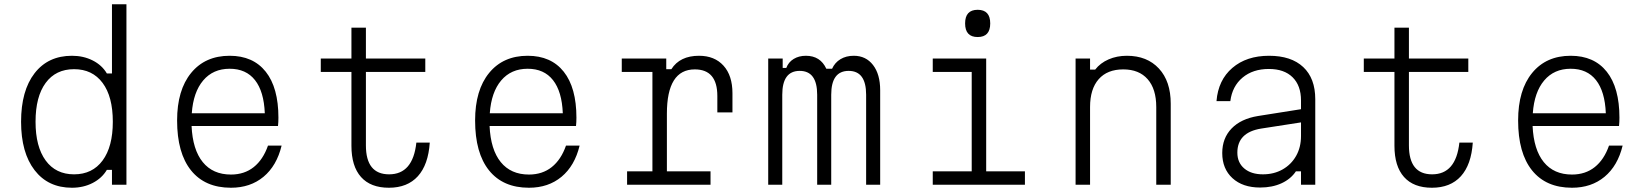

<svg xmlns="http://www.w3.org/2000/svg" viewBox="-20 -868 7740 902"><path d="M318 14Q206 14 142.5 -68.5Q79 -151 79 -296Q79 -442 142.5 -524Q206 -606 318 -606Q372 -606 415.5 -584Q459 -562 482 -523H506V-848H574V0H506V-70H482Q459 -31 415.5 -8.5Q372 14 318 14ZM328 -49Q414 -49 462 -114Q510 -179 510 -296Q510 -414 462 -478.5Q414 -543 328 -543Q242 -543 194.5 -478.5Q147 -414 147 -296Q147 -179 194.5 -114Q242 -49 328 -49Z M1303 -184Q1280 -89 1218 -37.5Q1156 14 1065 14Q943 14 877.5 -67.5Q812 -149 812 -302Q812 -445 878 -525.5Q944 -606 1059 -606Q1169 -606 1228.5 -531Q1288 -456 1288 -315Q1288 -305 1287.5 -295Q1287 -285 1286 -276H880Q885 -165 932.5 -106.5Q980 -48 1065 -48Q1128 -48 1172 -83Q1216 -118 1239 -184ZM1059 -545Q981 -545 934.5 -490Q888 -435 881 -336H1224Q1220 -438 1178 -491.5Q1136 -545 1059 -545Z M1699 -738V-593H1978V-530H1699V-185Q1699 -49 1808 -49Q1920 -49 1936 -198H1999Q1992 -94 1943 -40Q1894 14 1807 14Q1721 14 1676 -36.5Q1631 -87 1631 -183V-530H1487V-593H1631V-738Z M2703 -184Q2680 -89 2618 -37.5Q2556 14 2465 14Q2343 14 2277.5 -67.5Q2212 -149 2212 -302Q2212 -445 2278 -525.5Q2344 -606 2459 -606Q2569 -606 2628.5 -531Q2688 -456 2688 -315Q2688 -305 2687.5 -295Q2687 -285 2686 -276H2280Q2285 -165 2332.5 -106.5Q2380 -48 2465 -48Q2528 -48 2572 -83Q2616 -118 2639 -184ZM2459 -545Q2381 -545 2334.5 -490Q2288 -435 2281 -336H2624Q2620 -438 2578 -491.5Q2536 -545 2459 -545Z M2901 -593H3110V-543H3134Q3174 -606 3264 -606Q3337 -606 3379 -559.5Q3421 -513 3421 -430V-340H3350V-417Q3350 -542 3244 -542Q3113 -542 3113 -334V-63H3318V0H2926V-63H3045V-530H2901Z M3589 -593H3657V-549H3674Q3684 -576 3708.5 -591Q3733 -606 3766 -606Q3834 -606 3862 -545H3889Q3902 -574 3928.5 -590Q3955 -606 3991 -606Q4048 -606 4081.5 -562.5Q4115 -519 4115 -444V0H4049V-423Q4049 -535 3967 -535Q3885 -535 3885 -423V0H3819V-423Q3819 -535 3737 -535Q3655 -535 3655 -423V0H3589Z M4362 -593H4613V-63H4795V0H4362V-63H4545V-530H4362ZM4573 -694Q4514 -694 4514 -758Q4514 -822 4573 -822Q4632 -822 4632 -758Q4632 -694 4573 -694Z M5033 0V-593H5101V-541H5125Q5149 -572 5188 -589Q5227 -606 5274 -606Q5369 -606 5424.5 -546Q5480 -486 5480 -381V0H5412V-365Q5412 -450 5371.5 -496Q5331 -542 5257 -542Q5182 -542 5141.5 -496Q5101 -450 5101 -365V0Z M6068 -63Q6044 -27 6000.5 -7Q5957 13 5900 13Q5818 13 5770 -31Q5722 -75 5722 -149Q5722 -219 5766 -264.5Q5810 -310 5890 -323L6092 -355V-396Q6092 -466 6052.5 -505Q6013 -544 5941 -544Q5866 -544 5817.5 -503.5Q5769 -463 5760 -393H5695Q5703 -492 5769.5 -549Q5836 -606 5942 -606Q6046 -606 6102.5 -553Q6159 -500 6159 -402V0H6092V-63ZM5793 -151Q5793 -104 5825.5 -76.5Q5858 -49 5913 -49Q5965 -49 6005.5 -72Q6046 -95 6069 -135.5Q6092 -176 6092 -229V-293L5905 -264Q5793 -246 5793 -151Z M6599 -738V-593H6878V-530H6599V-185Q6599 -49 6708 -49Q6820 -49 6836 -198H6899Q6892 -94 6843 -40Q6794 14 6707 14Q6621 14 6576 -36.5Q6531 -87 6531 -183V-530H6387V-593H6531V-738Z M7603 -184Q7580 -89 7518 -37.5Q7456 14 7365 14Q7243 14 7177.5 -67.5Q7112 -149 7112 -302Q7112 -445 7178 -525.5Q7244 -606 7359 -606Q7469 -606 7528.5 -531Q7588 -456 7588 -315Q7588 -305 7587.5 -295Q7587 -285 7586 -276H7180Q7185 -165 7232.5 -106.5Q7280 -48 7365 -48Q7428 -48 7472 -83Q7516 -118 7539 -184ZM7359 -545Q7281 -545 7234.5 -490Q7188 -435 7181 -336H7524Q7520 -438 7478 -491.5Q7436 -545 7359 -545Z"/></svg>

Font: Martian Mono ExtraLight
Style: Regular
Weight: 200
Monospace: yes
Designer: Roman Shamin
Foundry: Evil Martians
Version: Version 1.000; ttfautohint (v1.8.4.7-5d5b)